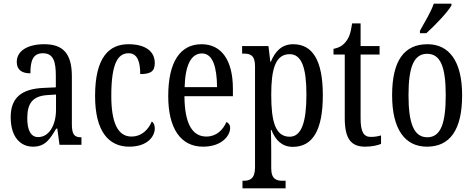

<svg xmlns="http://www.w3.org/2000/svg" viewBox="-20 -786 2570 1042"><path d="M159 10C226 10 251 -31 285 -88H291L303 0H422V-41H419C383 -41 370 -57 370 -113V-372C370 -499 319 -546 220 -546C130 -546 71 -510 71 -450C71 -409 96 -388 145 -388C145 -453 157 -497 213 -497C272 -497 283 -448 283 -373V-312L218 -309C97 -304 38 -256 38 -150C38 -41 92 10 159 10ZM187 -42C146 -42 128 -82 128 -144C128 -223 155 -265 238 -270L284 -273V-191C284 -106 246 -42 187 -42Z M681 10C782 10 820 -47 820 -89C820 -108 814 -119 804 -127C786 -84 750 -45 693 -45C618 -45 584 -123 584 -266C584 -445 621 -497 678 -497C728 -497 741 -446 741 -384C797 -384 820 -398 820 -444C820 -509 767 -546 677 -546C575 -546 496 -479 496 -265C496 -70 572 10 681 10Z M1082 10C1184 10 1229 -50 1229 -91C1229 -109 1220 -119 1209 -124C1190 -81 1155 -45 1100 -45C1024 -45 982 -114 981 -264H1244V-304C1244 -462 1180 -546 1074 -546C959 -546 893 -452 893 -264C893 -90 960 10 1082 10ZM1158 -313H982C985 -430 1016 -496 1076 -496C1135 -496 1157 -422 1158 -313Z M1296 236H1530V195H1513C1482 195 1452 187 1452 128V33C1452 -13 1451 -52 1450 -81H1453C1475 -25 1511 11 1569 11C1675 11 1732 -76 1732 -269C1732 -461 1675 -546 1571 -546C1509 -546 1473 -507 1450 -451H1447L1437 -536H1294V-495H1304C1338 -495 1364 -486 1364 -427V123C1364 186 1334 195 1302 195H1296ZM1552 -44C1474 -44 1452 -128 1452 -272C1452 -409 1474 -492 1552 -492C1618 -492 1643 -416 1643 -273C1643 -128 1618 -44 1552 -44Z M1962 10C2001 10 2031 2 2048 -5V-51C2030 -46 2014 -43 1992 -43C1953 -43 1937 -72 1937 -144V-490H2040V-536H1937V-659H1891C1883 -603 1873 -580 1857 -560C1841 -539 1821 -527 1790 -521V-490H1851V-145C1851 -30 1887 10 1962 10Z M2259 -619V-606H2294C2342 -649 2410 -721 2430 -756V-766H2334C2319 -721 2287 -670 2259 -619ZM2297 10C2422 10 2488 -81 2488 -269C2488 -456 2416 -546 2300 -546C2173 -546 2108 -456 2108 -269C2108 -81 2180 10 2297 10ZM2299 -41C2225 -41 2197 -119 2197 -269C2197 -418 2224 -494 2298 -494C2373 -494 2399 -418 2399 -269C2399 -119 2373 -41 2299 -41Z"/></svg>

Font: Noto Serif Devanagari ExtraCondensed
Style: Regular
Weight: 400
Width: 2
Designer: Universal Thirst, Indian Type Foundry and the Monotype Design Team
Foundry: Monotype Imaging Inc.
Version: Version 2.004